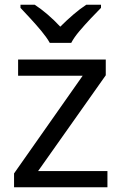

<svg xmlns="http://www.w3.org/2000/svg" viewBox="-20 -786 510 806"><path d="M431 0H39V-58L327 -468H56V-536H424V-470L140 -68H431ZM189 -606Q176 -629 154 -655.5Q132 -682 108 -708Q84 -734 66 -753V-766H126Q152 -749 180 -725Q208 -701 233 -674Q260 -701 288 -725Q316 -749 342 -766H404V-753Q385 -734 360.5 -708Q336 -682 313.5 -655.5Q291 -629 279 -606Z"/></svg>

Font: Noto Sans Sinhala
Style: Regular
Weight: 400
Designer: Jelle Bosma - Monotype Design Team
Foundry: Monotype Imaging Inc.
Version: Version 2.006